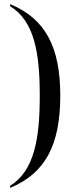

<svg xmlns="http://www.w3.org/2000/svg" viewBox="-20 -779 363 927"><path d="M29 118V128C198 58 271 -78 271 -317C271 -554 198 -689 29 -759V-749C146 -677 172 -523 172 -317C172 -110 146 45 29 118Z"/></svg>

Font: Noto Serif Display SemiCondensed
Style: Regular
Weight: 400
Width: 4
Designer: Monotype Design Team
Foundry: Monotype Imaging Inc.
Version: Version 2.009